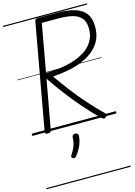

<svg xmlns="http://www.w3.org/2000/svg" viewBox="-201 -1089 1176 1667"><g transform="rotate(-15 386.5 -255.0)"><path d="M138 14Q124 14 117.5 9.5Q111 5 113 -6L284 -958Q286 -968 293 -972.5Q300 -977 315 -977H485Q582 -977 646 -957Q710 -937 741.5 -892.5Q773 -848 773 -773Q773 -718 755.5 -673.5Q738 -629 705.5 -594.5Q673 -560 629.5 -534.5Q586 -509 534 -492Q482 -475 425 -465.5Q368 -456 308 -452Q358 -379 414 -306Q470 -233 532 -163Q594 -93 662 -27Q670 -20 670.5 -11.5Q671 -3 659 8Q648 17 639 15Q630 13 620 4Q549 -65 483.5 -140Q418 -215 359 -293Q300 -371 248 -448L168 -6Q166 5 159.5 9.5Q153 14 138 14ZM257 -497Q300 -497 345.5 -501.5Q391 -506 436 -515Q481 -524 522 -538.5Q563 -553 598.5 -574Q634 -595 660.5 -623.5Q687 -652 702 -689Q717 -726 717 -772Q717 -829 692 -863Q667 -897 615.5 -912Q564 -927 484 -927H334ZM291 277Q281 271 280 264Q279 257 286 247Q302 222 312.5 201Q323 180 329 156.5Q335 133 336 101Q337 89 344 83Q351 77 363 77Q378 77 385 84Q392 91 392 103Q391 125 383.5 153Q376 181 361 210Q346 239 323 267Q316 276 308 279.5Q300 283 291 277ZM0 469H757V479H0ZM0 -20H757V0H0ZM0 -505H757V-500H0ZM0 -989H757V-979H0Z"/></g></svg>

Font: Playwrite DE VA Guides
Style: Regular
Weight: 400
Designer: Veronika Burian, José Scaglione
Foundry: TypeTogether
Version: Version 1.003